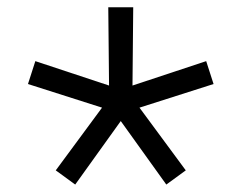

<svg xmlns="http://www.w3.org/2000/svg" viewBox="-20 -609 655 521"><path d="M341.5 -589.2H273.8L275.9 -376.9L75.9 -443.1L55.9 -381L256.9 -316.9L131.3 -146.7L184.1 -108.2L307.7 -280.5L431.3 -108.2L484.1 -146.7L358.5 -316.9L559.5 -381L539.5 -443.1L339.5 -376.9Z"/></svg>

Font: Fira Code Fixed Light
Style: Regular
Weight: 300
Monospace: yes
Designer: Carrois Corporate, Edenspiekermann AG, Nikita Prokopov
Foundry: Carrois Corporate, Edenspiekermann AG, Nikita Prokopov
Version: Version 5.002